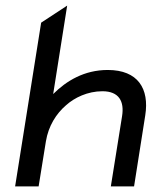

<svg xmlns="http://www.w3.org/2000/svg" viewBox="-20 -666 542 686"><path d="M34 0H118L144 -161C153 -216 181 -260 216 -290C246 -317 293 -340 346 -340C405 -340 425 -304 416 -250L376 0H459L499 -254C514 -349 473 -416 365 -416C281 -416 217 -377 170 -330L220 -646L127 -585Z"/></svg>

Font: Charger Pro
Style: BdExtObl
Weight: 700
Designer: Jasper
Foundry: Cannot Into Space Fonts
Version: Version 1.09